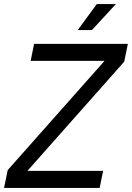

<svg xmlns="http://www.w3.org/2000/svg" viewBox="-51 -926 650 946"><path d="M-31 0 -13 -88 464 -626H100L117 -710H579L561 -622L84 -84H457L440 0ZM332 -778 426 -906H520L402 -778Z"/></svg>

Font: Geist Regular
Style: Italic
Weight: 400
Italic angle: -12°
Designer: Basement.studio, Andrés Briganti, Mateo Zaragoza
Foundry: Basement.studio, Vercel, Andrés Briganti, Guido Ferreyra, Mateo Zaragoza
Version: Version 1.500; ttfautohint (v1.8.4.7-5d5b)